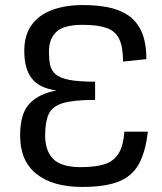

<svg xmlns="http://www.w3.org/2000/svg" viewBox="-20 -737 650 768"><path d="M309.1 10.7Q190.9 10.7 125.7 -41.3Q60.5 -93.3 60.5 -194.3Q60.5 -284.2 98.9 -323.5Q137.2 -362.8 206.1 -375Q136.2 -384.8 106.7 -423.8Q77.1 -462.9 77.1 -532.7Q77.1 -597.2 106.9 -637.7Q136.7 -678.2 189.5 -697.5Q242.2 -716.8 311.5 -716.8Q365.2 -716.8 411.4 -708Q457.5 -699.2 492.2 -676Q526.9 -652.8 546.1 -610.4Q565.4 -567.9 565.4 -500.5L472.2 -490.7Q472.2 -549.3 456.8 -581.1Q441.4 -612.8 406 -625.2Q370.6 -637.7 311 -637.7Q234.9 -637.7 205.3 -609.4Q175.8 -581.1 175.8 -531.2Q175.8 -501.5 180.2 -478.8Q184.6 -456.1 201.7 -440.7Q218.8 -425.3 256.3 -417.7Q293.9 -410.2 360.4 -410.2V-337.4Q274.4 -337.4 231.4 -324.5Q188.5 -311.5 174.6 -280.5Q160.6 -249.5 160.6 -194.8Q160.6 -132.8 193.6 -100.6Q226.6 -68.4 302.7 -68.4Q358.4 -68.4 395.5 -79.3Q432.6 -90.3 452.9 -120.8Q473.1 -151.4 477.5 -210.4H571.3Q562 -127.4 534.4 -79.1Q506.8 -30.8 452.9 -10Q398.9 10.7 309.1 10.7Z"/></svg>

Font: Monda
Style: Regular
Weight: 400
Designer: Vernon Adams
Foundry: Vernon Adams
Version: Version 2.100; ttfautohint (v1.8.3)